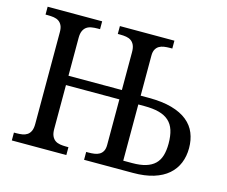

<svg xmlns="http://www.w3.org/2000/svg" viewBox="-100 -852 1171 990"><g transform="rotate(15 485.0 -357.0)"><path d="M714.8 -713.9V-671.9H702.1Q686 -671.9 671.1 -669.7Q656.2 -667.5 645 -660.9Q633.8 -654.3 627 -641.8Q620.1 -629.4 620.1 -608.9V-395H663.1Q735.4 -395 786.4 -380.6Q837.4 -366.2 869.6 -340.1Q901.9 -314 916.5 -277.8Q931.2 -241.7 931.2 -198.2Q931.2 -154.3 916.3 -117.9Q901.4 -81.5 871.1 -55.2Q840.8 -28.8 794.4 -14.4Q748 0 685.1 0H423.8V-42H437Q453.1 -42 468 -44.2Q482.9 -46.4 494.1 -53Q505.4 -59.6 512.2 -72Q519 -84.5 519 -105V-348.1H233.9V-113.8Q233.9 -90.3 240.5 -76.2Q247.1 -62 258.1 -54.4Q269 -46.9 284.2 -44.4Q299.3 -42 315.9 -42H329.1V0H38.1V-42H50.8Q67.9 -42 82.8 -44.4Q97.7 -46.9 108.9 -54.4Q120.1 -62 126.5 -76.2Q132.8 -90.3 132.8 -113.8V-604Q132.8 -626 126.2 -639.4Q119.6 -652.8 108.4 -660.2Q97.2 -667.5 82.3 -669.7Q67.4 -671.9 50.8 -671.9H38.1V-713.9H329.1V-671.9H315.9Q299.3 -671.9 284.2 -669.4Q269 -667 258.1 -659.4Q247.1 -651.9 240.5 -637.7Q233.9 -623.5 233.9 -600.1V-397.9H519V-600.1Q519 -623.5 512.5 -637.7Q505.9 -651.9 494.9 -659.4Q483.9 -667 469 -669.4Q454.1 -671.9 437 -671.9H423.8V-713.9ZM620.1 -47.9H668Q710.4 -47.9 740 -56.9Q769.5 -65.9 788.1 -83.7Q806.6 -101.6 814.9 -128.9Q823.2 -156.2 823.2 -192.9Q823.2 -234.9 813.7 -264.4Q804.2 -293.9 783.4 -312.5Q762.7 -331.1 730.5 -339.6Q698.2 -348.1 652.8 -348.1H620.1Z"/></g></svg>

Font: Droid-TTFautohint Serif
Style: Regular
Weight: 400
Foundry: Ascender Corporation
Version: Version 1.00; ttfautohint (v1.00rc1.4-1a1c-dirty) -l 8 -r 50